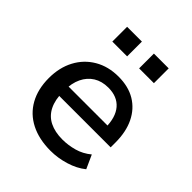

<svg xmlns="http://www.w3.org/2000/svg" viewBox="-198 -837 973 973"><g transform="rotate(45 288.5 -350.5)"><path d="M322 9Q239 9 179 -21.5Q119 -52 87 -109.5Q55 -167 55 -246Q55 -321 85.5 -378.5Q116 -436 171.5 -468.5Q227 -501 300 -501Q371 -501 421 -471Q471 -441 498 -385.5Q525 -330 525 -253V-219H137V-286H453L436 -269Q436 -345 401.5 -385Q367 -425 303 -425Q257 -425 224 -404.5Q191 -384 173 -346.5Q155 -309 155 -257V-248Q155 -190 174.5 -151Q194 -112 232 -93Q270 -74 324 -74Q365 -74 406.5 -85.5Q448 -97 483 -126L516 -53Q479 -23 426.5 -7Q374 9 322 9ZM344 -604V-710H450V-604ZM152 -604V-710H258V-604Z"/></g></svg>

Font: NunitoSans_10ptSemiBold
Style: Regular
Weight: 600
Designer: Vernon Adams
Foundry: Vernon Adams
Version: Version 3.101;gftools[0.9.27]